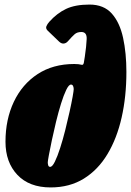

<svg xmlns="http://www.w3.org/2000/svg" viewBox="-20 -810 573 840"><path d="M4 -190Q4 -287.5 40.5 -364.5Q77 -441.5 144.5 -485.8Q212 -530 305 -530Q325 -530 337.5 -526.5Q344.5 -524.5 346.8 -535.8Q349 -547 351 -561.5Q358 -608.5 359.2 -639.2Q360.5 -670 336 -670Q317.5 -670 306.5 -660.2Q295.5 -650.5 277.5 -630Q269.5 -620.5 259 -619.5Q248.5 -618.5 238.5 -628L188.5 -676Q179 -685.5 183 -695.2Q187 -705 195.5 -714.5Q229 -752 269 -771Q309 -790 371.5 -790Q434 -790 469 -750.8Q504 -711.5 518.5 -644.5Q533 -577.5 533 -495Q533 -388 512.2 -296.2Q491.5 -204.5 450.2 -135.8Q409 -67 346.8 -28.5Q284.5 10 201.5 10Q108 10 56 -45Q4 -100 4 -190ZM189 -100Q189 -93 191 -86.5Q193 -80 199.5 -80Q209 -80 220.2 -103Q231.5 -126 243.2 -162.5Q255 -199 265.5 -241Q276 -283 284.5 -321.5Q293 -360 297.8 -387Q302.5 -414 302.5 -420Q302.5 -427 299.8 -433.5Q297 -440 290.5 -440Q281 -440 269.8 -416.8Q258.5 -393.5 247 -356.5Q235.5 -319.5 225.2 -277.2Q215 -235 206.8 -196.2Q198.5 -157.5 193.8 -131.2Q189 -105 189 -100Z"/></svg>

Font: Besley* Condensed Fatface
Style: Italic
Weight: 900
Width: 3
Italic angle: -13°
Designer: Owen Earl
Foundry: indestructible type*
Version: Version 3.000; ttfautohint (v1.8.3)